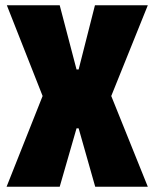

<svg xmlns="http://www.w3.org/2000/svg" viewBox="-20 -710 587 730"><path d="M142 -345 6 -690H207L271 -446H279L341 -690H542L403 -345L542 0H342L279 -222H271L207 0H5Z"/></svg>

Font: Decalotype Black
Style: Regular
Weight: 900
Designer: Alfredo Marco Pradil
Foundry: Alfredo Marco Pradil
Version: Version 1.0